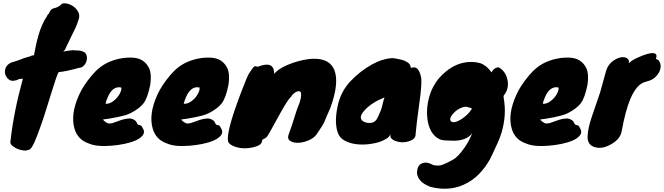

<svg xmlns="http://www.w3.org/2000/svg" viewBox="-20 -845 4091 1183"><path d="M271 -748 272 -752 281 -761Q292 -787 305 -792Q312 -794 323 -797Q334 -800 352 -812Q359 -826 381 -824.5Q403 -823 424.5 -810.5Q446 -798 459.5 -776Q473 -754 466 -730.5Q459 -707 454.5 -695.5Q450 -684 445.5 -674Q441 -664 434.5 -651.5Q428 -639 418 -618L385 -549Q380 -536 376.5 -534Q373 -532 370 -527Q379 -529 385 -530Q391 -531 397 -532Q411 -534 429 -536Q440 -534 448 -534H462Q474 -534 491 -527.5Q508 -521 513 -505Q518 -489 514 -472.5Q510 -456 498 -442Q486 -428 467 -427Q380 -403 343 -401L337 -394V-393Q327 -369 315.5 -332.5Q304 -296 290.5 -253.5Q277 -211 263 -165.5Q249 -120 234 -78Q186 63 164 75Q156 79 147.5 80.5Q139 82 138 83Q103 81 80 69Q57 57 49 46Q41 35 45 21Q64 -153 121 -360Q101 -360 93 -356Q78 -348 57 -347H56Q40 -348 27 -362Q14 -376 11 -394Q8 -412 17 -431Q26 -450 53 -461Q85 -470 100 -476Q129 -488 148.5 -493Q168 -498 170.5 -499.5Q173 -501 174 -502Q177 -504 189 -504Q195 -533 201 -563Q207 -593 216 -624Q236 -696 271 -748Z M785 -148Q766 -139 748 -134Q730 -129 706 -124Q643 -111 615 -109Q618 -99 645 -85Q663 -82 684.5 -90.5Q706 -99 729.5 -106.5Q753 -114 775.5 -115Q798 -116 818 -98Q826 -80 831 -77Q836 -74 840 -74Q844 -74 849 -71Q854 -68 863.5 -48Q873 -28 858.5 -10Q844 8 814 21Q784 34 744 42Q704 50 664 53Q574 60 527 39Q459 16 439 -52Q413 -142 468 -262Q493 -318 547 -382Q594 -438 652 -463Q719 -492 792 -490Q870 -488 900 -422Q915 -387 906 -324Q890 -242 864 -208Q838 -175 785 -148ZM727 -306Q674 -317 644 -246Q635 -227 630 -206Q664 -202 702 -244Q716 -261 723 -278.5Q730 -296 727 -306Z M1267 -148Q1248 -139 1230 -134Q1212 -129 1188 -124Q1125 -111 1097 -109Q1100 -99 1127 -85Q1145 -82 1166.5 -90.5Q1188 -99 1211.5 -106.5Q1235 -114 1257.5 -115Q1280 -116 1300 -98Q1308 -80 1313 -77Q1318 -74 1322 -74Q1326 -74 1331 -71Q1336 -68 1345.5 -48Q1355 -28 1340.5 -10Q1326 8 1296 21Q1266 34 1226 42Q1186 50 1146 53Q1056 60 1009 39Q941 16 921 -52Q895 -142 950 -262Q975 -318 1029 -382Q1076 -438 1134 -463Q1201 -492 1274 -490Q1352 -488 1382 -422Q1397 -387 1388 -324Q1372 -242 1346 -208Q1320 -175 1267 -148ZM1209 -306Q1156 -317 1126 -246Q1117 -227 1112 -206Q1146 -202 1184 -244Q1198 -261 1205 -278.5Q1212 -296 1209 -306Z M1567 -433Q1634 -460 1657 -434Q1669 -420 1669 -395V-390Q1706 -433 1798 -462Q1895 -492 1958 -479Q2040 -462 2050 -372Q2058 -296 2015 -179Q2001 -149 1993.5 -130.5Q1986 -112 1980 -97Q1967 -69 1939 -30Q1923 0 1889.5 16Q1856 32 1823.5 34.5Q1791 37 1770 24.5Q1749 12 1758 -15Q1781 -77 1796 -128Q1811 -179 1827 -215Q1842 -266 1831 -279Q1822 -289 1800 -276Q1781 -264 1773 -248Q1755 -235 1705 -144Q1691 -119 1677.5 -94.5Q1664 -70 1652.5 -49Q1641 -28 1632.5 -14Q1624 0 1617.5 4.5Q1611 9 1606.5 10.5Q1602 12 1599 14Q1596 16 1594 27Q1590 50 1546 61Q1475 79 1418 55Q1399 47 1388 33Q1365 -13 1467 -280Q1503 -374 1514 -392Q1539 -430 1546.5 -435Q1554 -440 1567 -433Z M2510 -429 2514 -428Q2516 -428 2516 -427Q2542 -437 2559 -412Q2570 -395 2576 -360Q2578 -312 2566 -227Q2543 -55 2541 -22Q2543 13 2498 26Q2459 38 2420 25Q2379 11 2386 -18Q2378 -3 2370 3.5Q2362 10 2338.5 21.5Q2315 33 2272 40.5Q2229 48 2186 44.5Q2143 41 2107.5 23.5Q2072 6 2060 -31Q2037 -103 2066 -214Q2086 -287 2138 -343Q2198 -407 2274 -449Q2331 -480 2384 -486Q2402 -488 2415.5 -485Q2429 -482 2444.5 -479Q2460 -476 2474 -470Q2510 -455 2510 -429ZM2325 -164Q2332 -178 2336.5 -199Q2341 -220 2349 -245Q2268 -212 2225 -164Q2178 -111 2231 -91Q2277 -79 2298 -106Q2307 -118 2314 -136Q2321 -154 2331 -173Q2328 -168 2325 -164Z M3008 -399Q3025 -430 3053 -430Q3096 -406 3107 -352Q3118 -298 3083 -255Q3082 -254 3084 -238Q3102 -138 3071 -30Q3060 6 3045.5 37Q3031 68 3009.5 115Q2988 162 2949 208Q2910 254 2861 281Q2758 339 2631 306Q2585 288 2567 264Q2544 235 2551 202Q2558 161 2599 157Q2619 155 2649 172Q2683 179 2704 171Q2725 163 2737.5 156.5Q2750 150 2769 140Q2802 123 2844 62Q2867 30 2890 -24Q2853 23 2772 22Q2749 21 2720.5 20Q2692 19 2669 1Q2646 -17 2632 -46Q2618 -75 2613.5 -112.5Q2609 -150 2613 -189Q2629 -325 2727 -404Q2794 -459 2871 -463Q2908 -465 2941 -455Q2981 -440 3008 -399ZM2886 -172Q2886 -175 2887 -177Q2882 -179 2877 -180.5Q2872 -182 2859 -186Q2846 -190 2824 -181.5Q2802 -173 2785.5 -158.5Q2769 -144 2759.5 -128Q2750 -112 2756.5 -101Q2763 -90 2780 -92.5Q2797 -95 2817 -107Q2861 -134 2886 -172Z M3479 -148Q3460 -139 3442 -134Q3424 -129 3400 -124Q3337 -111 3309 -109Q3312 -99 3339 -85Q3357 -82 3378.5 -90.5Q3400 -99 3423.5 -106.5Q3447 -114 3469.5 -115Q3492 -116 3512 -98Q3520 -80 3525 -77Q3530 -74 3534 -74Q3538 -74 3543 -71Q3548 -68 3557.5 -48Q3567 -28 3552.5 -10Q3538 8 3508 21Q3478 34 3438 42Q3398 50 3358 53Q3268 60 3221 39Q3153 16 3133 -52Q3107 -142 3162 -262Q3187 -318 3241 -382Q3288 -438 3346 -463Q3413 -492 3486 -490Q3564 -488 3594 -422Q3609 -387 3600 -324Q3584 -242 3558 -208Q3532 -175 3479 -148ZM3421 -306Q3368 -317 3338 -246Q3329 -227 3324 -206Q3358 -202 3396 -244Q3410 -261 3417 -278.5Q3424 -296 3421 -306Z M3854 -455Q3873 -474 3909 -490Q3945 -506 3966 -512Q3987 -518 4002 -518Q4035 -516 4021 -482Q4038 -479 4046 -460Q4054 -441 4048 -418Q4042 -395 4021 -373Q4000 -351 3964.5 -343Q3929 -335 3905.5 -306.5Q3882 -278 3864 -236Q3834 -165 3810 -35Q3802 12 3745 44Q3691 75 3646 62Q3595 48 3601 -13Q3603 -56 3627 -127.5Q3651 -199 3664 -235.5Q3677 -272 3682 -291L3716 -414Q3730 -450 3755.5 -468.5Q3781 -487 3804.5 -491.5Q3828 -496 3843.5 -486Q3859 -476 3854 -455Z"/></svg>

Font: Knewave
Style: Regular
Weight: 400
Designer: Tyler Finck
Foundry: Tyler Finck
Version: Version 1.001